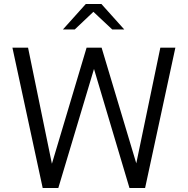

<svg xmlns="http://www.w3.org/2000/svg" viewBox="-20 -938 937 958"><path d="M42 0ZM271 0H193L42 -700H120L239 -121L412 -700H487L660 -123L780 -700H855L704 0H626L449 -594ZM540 -791 446 -879 353 -791H294L408 -918H486L600 -791Z"/></svg>

Font: Red Hat Text
Style: Regular
Weight: 400
Designer: Pentagram / MCKL
Foundry: Pentagram / MCKL
Version: Version 1.005; Red Hat Text